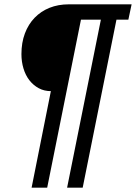

<svg xmlns="http://www.w3.org/2000/svg" viewBox="-20 -718 628 887"><path d="M215 -297Q184 -297 159 -310.5Q134 -324 116 -347Q98 -370 88.5 -401.5Q79 -433 79 -468Q79 -521 95 -563.5Q111 -606 140 -636Q169 -666 209 -682Q249 -698 298 -698H588L573 -627H518L362 149H290L446 -627H354L198 149H126Z"/></svg>

Font: IBM Plex Sans Cond Text
Style: Italic
Weight: 450
Width: 3
Italic angle: -11°
Designer: Mike Abbink, Paul van der Laan, Pieter van Rosmalen
Foundry: Bold Monday
Version: Version 1.3